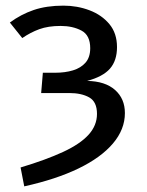

<svg xmlns="http://www.w3.org/2000/svg" viewBox="-20 -559 520 681"><path d="M205 -539Q254 -539 297.5 -522.5Q341 -506 368 -473.5Q395 -441 395 -392Q395 -344 370 -315.5Q345 -287 289 -272Q353 -271 388 -240Q423 -209 423 -158Q423 -100 380.5 -50Q338 0 258.5 38.5Q179 77 66 102L53 35Q143 8 203.5 -20Q264 -48 294 -81Q324 -114 324 -155Q324 -198 296.5 -213.5Q269 -229 226 -229H126L132 -301H176Q211 -301 239 -309.5Q267 -318 283.5 -337Q300 -356 300 -388Q300 -434 269 -450.5Q238 -467 195 -467Q151 -467 119.5 -455.5Q88 -444 59 -424L15 -479Q54 -508 99.5 -523.5Q145 -539 205 -539Z"/></svg>

Font: Fira Sans Variable
Style: Regular
Weight: 400
Designer: Carrois Corporate & Edenspiekermann AG
Foundry: Carrois Corporate GbR & Edenspiekermann AG
Version: Version 4.202